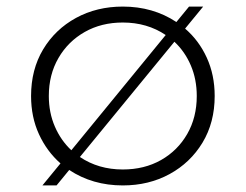

<svg xmlns="http://www.w3.org/2000/svg" viewBox="-20 -548 747 584"><path d="M109 16H152L190.5 -31Q261.5 16 353.5 16Q432.5 16 495.8 -18.5Q559 -53 596 -114.2Q633 -175.5 633 -256Q633 -320 609 -372.5Q585 -425 543 -461L598 -528H555L516.5 -481Q445.5 -528 353.5 -528Q274.5 -528 211.2 -493.5Q148 -459 111.2 -397.8Q74.5 -336.5 74.5 -256Q74.5 -192 98.5 -139.8Q122.5 -87.5 164 -51ZM128.5 -256Q128.5 -321 157.8 -371.5Q187 -422 237.8 -450.8Q288.5 -479.5 353.5 -479.5Q427.5 -479.5 484 -441.5L197 -91Q165 -121 146.8 -163.2Q128.5 -205.5 128.5 -256ZM353.5 -32.5Q279.5 -32.5 223 -70.5L510.5 -421Q542.5 -391 560.5 -348.8Q578.5 -306.5 578.5 -256Q578.5 -191 549.5 -140.5Q520.5 -90 469.8 -61.2Q419 -32.5 353.5 -32.5Z"/></svg>

Font: Spartan Light
Style: Regular
Weight: 300
Designer: Matt Bailey, Mirko Velimirovic
Foundry: Matt Bailey
Version: Version 1.003; ttfautohint (v1.8.3)